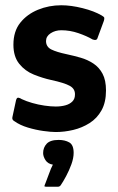

<svg xmlns="http://www.w3.org/2000/svg" viewBox="-20 -497 450 730"><path d="M41 -116Q44 -127 50.5 -125.5Q57 -124 63 -120Q80 -112 102.5 -105.5Q125 -99 149 -95.5Q173 -92 192 -92Q212 -92 228.5 -96.5Q245 -101 255 -111Q265 -121 265 -137Q266 -159 245.5 -170.5Q225 -182 174 -193Q142 -200 108.5 -213.5Q75 -227 53 -254.5Q31 -282 31 -327Q31 -378 57 -410.5Q83 -443 124.5 -460Q166 -477 213 -477Q250 -477 294 -466Q338 -455 367 -438Q376 -433 376.5 -429Q377 -425 375 -418L351 -353Q348 -341 332 -347Q310 -360 278 -371Q246 -382 213 -382Q190 -382 172.5 -370.5Q155 -359 155 -341Q155 -319 175 -309Q195 -299 233 -291Q261 -285 287 -277.5Q313 -270 335 -255.5Q357 -241 370 -216.5Q383 -192 383 -153Q383 -108 366 -77.5Q349 -47 320.5 -29Q292 -11 258.5 -3Q225 5 192 5Q174 5 145 1Q116 -3 86 -12Q56 -21 35 -36Q31 -38 28.5 -41.5Q26 -45 27 -51ZM260 84Q260 104 251.5 127.5Q243 151 231.5 172.5Q220 194 211 207Q207 213 200 213Q189 213 177.5 213Q166 213 156 213Q149 213 149 210.5Q149 208 153 199Q158 187 166 164.5Q174 142 181 129Q162 126 153 112Q144 98 144 85Q144 64 157.5 49.5Q171 35 203 35Q227 35 243.5 44.5Q260 54 260 84Z"/></svg>

Font: Glory Thin
Style: Bold
Weight: 700
Version: Version 1.011